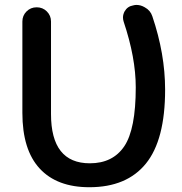

<svg xmlns="http://www.w3.org/2000/svg" viewBox="-20 -784 750 792"><path d="M348.6 -11.7Q214.8 -11.7 143.6 -88.9Q72.3 -166 72.3 -318.4V-695.3Q72.3 -719.7 89.4 -736.8Q106.4 -753.9 131.3 -753.9Q156.2 -753.9 173.3 -736.8Q190.4 -719.7 190.4 -695.3V-313.5Q190.4 -110.4 350.6 -110.4Q445.3 -110.4 492.7 -180.7Q540 -251 540 -423.8Q540 -545.9 490.2 -694.3Q487.3 -703.1 487.3 -711.9Q487.3 -724.6 494.1 -737.3Q505.9 -757.8 529.3 -761.7Q536.1 -763.7 543 -763.7Q560.5 -763.7 577.1 -753.9Q600.6 -741.2 608.4 -716.8Q661.1 -561.5 661.1 -414.1Q661.1 -207 582 -109.4Q502.9 -11.7 348.6 -11.7Z"/></svg>

Font: Gen Jyuu GothicX Medium
Style: Regular
Weight: 500
Designer: Ryoko NISHIZUKA (kana &amp; ideographs); Paul D. Hunt (Latin, Greek &amp; Cyrillic); Wenlong ZHANG (bopomofo); Sandoll C
Version: Version 1.058.20140828